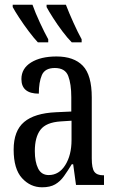

<svg xmlns="http://www.w3.org/2000/svg" viewBox="-20 -786 494 816"><path d="M159 10Q109 10 73.5 -29Q38 -68 38 -150Q38 -230 82.5 -267.5Q127 -305 218 -309L283 -312V-373Q283 -429 270 -463Q257 -497 213 -497Q171 -497 158 -467Q145 -437 145 -388Q71 -388 71 -450Q71 -495 112 -520.5Q153 -546 220 -546Q294 -546 332 -506.5Q370 -467 370 -372V-113Q370 -71 381 -56Q392 -41 419 -41H422V0H303L291 -88H285Q268 -60 252 -37.5Q236 -15 214.5 -2.5Q193 10 159 10ZM187 -42Q231 -42 257.5 -84.5Q284 -127 284 -191V-273L238 -270Q176 -266 152 -234.5Q128 -203 128 -144Q128 -98 142 -70Q156 -42 187 -42ZM285 -606Q267 -624 245.5 -652.5Q224 -681 205.5 -710Q187 -739 178 -756V-766H260Q273 -732 292 -690Q311 -648 327 -619V-606ZM141 -606Q124 -624 102.5 -652.5Q81 -681 62 -710Q43 -739 34 -756V-766H118Q130 -732 149.5 -690Q169 -648 185 -619V-606Z"/></svg>

Font: Noto Serif ExtraCondensed
Style: Regular
Weight: 400
Width: 2
Designer: Monotype Design Team
Foundry: Monotype Imaging Inc.
Version: Version 2.015